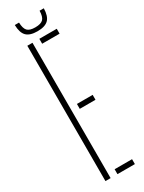

<svg xmlns="http://www.w3.org/2000/svg" viewBox="-241 -954 739 983"><g transform="rotate(-30 128.5 -462.0)"><path d="M58.5 0V-800H89V0ZM129.5 0V-29H232.5V0ZM129.5 -386V-415H222.5V-386ZM129.5 -771V-800H232.5V-771ZM141.5 -838Q97 -838 77 -858Q57 -878 56 -924H81Q82 -889.5 95 -875.2Q108 -861 141.5 -861Q175.5 -861 188.8 -875.2Q202 -889.5 202.5 -924H227.5Q226.5 -878 206.5 -858Q186.5 -838 141.5 -838Z"/></g></svg>

Font: Big Shoulders Stencil Display ExtraLight
Style: Regular
Weight: 250
Designer: Patric King
Foundry: XO Type Co
Version: Version 2.001